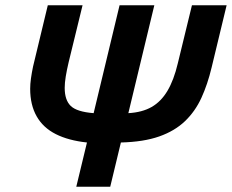

<svg xmlns="http://www.w3.org/2000/svg" viewBox="-20 -713 885 733"><path d="M271.2 0 312 -169Q241.5 -176.5 193 -201Q144.5 -225.5 119.9 -269Q95.2 -312.5 95.2 -374Q95.2 -392 98.2 -413.6Q101.2 -435.2 106.2 -459L162.5 -693H295.2L242 -475.2Q235 -445.5 231 -421Q227 -396.5 227 -377.5Q227 -330.8 250.2 -308.4Q273.5 -286 337.5 -281L436.5 -693H569.2L470 -281Q522.8 -284 558.9 -304.6Q595 -325.2 619.4 -366.4Q643.8 -407.5 658.8 -471.2L712.8 -693H845.2L787.8 -455Q772.5 -391 748.9 -339.4Q725.2 -287.8 686.2 -250.4Q647.2 -213 587.9 -192.1Q528.5 -171.2 441.5 -169L400.8 0Z"/></svg>

Font: Ubuntu Sans
Style: Italic
Weight: 400
Italic angle: -13.5°
Designer: Dalton Maag Ltd
Foundry: Dalton Maag Ltd
Version: Version 1.006